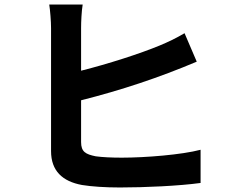

<svg xmlns="http://www.w3.org/2000/svg" viewBox="-20 -808 1040 850"><path d="M346 -788H198C202 -763 206 -713 206 -684V-139C206 -52 256 -5 343 11C386 18 446 22 511 22C622 22 773 15 868 2V-145C785 -123 624 -110 519 -110C474 -110 433 -112 404 -116C359 -125 339 -136 339 -179V-364C517 -409 683 -464 851 -535L797 -661C758 -638 724 -622 688 -607C599 -570 458 -525 339 -495V-684C339 -712 341 -757 346 -788Z"/></svg>

Font: DAIFUKU Sans JP
Style: Bold
Weight: 700
Designer: Original font ‘Source Han Sans JP’ : Ryoko NISHIZUKA  (kana, bopomofo & ideographs); Paul D. Hunt (Latin, Greek & Cyrill
Foundry: Daifuku
Version: Version 1.001